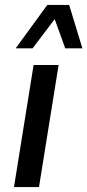

<svg xmlns="http://www.w3.org/2000/svg" viewBox="-20 -763 356 783"><path d="M37 0 117 -498H219L139 0ZM44 -566 173 -743H262L316 -566H246L203 -685L113 -566Z"/></svg>

Font: Nunito Sans 7pt Condensed SemiBold
Style: Italic
Weight: 600
Width: 3
Italic angle: -9°
Designer: Vernon Adams
Foundry: Vernon Adams
Version: Version 3.101;gftools[0.9.27]